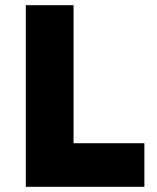

<svg xmlns="http://www.w3.org/2000/svg" viewBox="-20 -720 606 740"><path d="M79.5 0V-700H263.5V-168H536.5V0Z"/></svg>

Font: Geologica Cursive ExtraBold
Style: Regular
Weight: 800
Designer: Sindre Bremnes, Frode Helland
Foundry: Monokrom Skriftforlag AS
Version: Version 1.010;gftools[0.9.28]